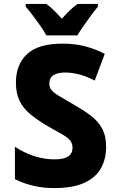

<svg xmlns="http://www.w3.org/2000/svg" viewBox="-20 -947 603 977"><path d="M256 10Q204 10 156.5 0Q109 -10 56 -35V-200Q109 -166 159.5 -151Q210 -136 257 -136Q305 -136 327 -151Q349 -166 349 -195Q349 -219 335 -234.5Q321 -250 292.5 -265.5Q264 -281 221 -306Q169 -337 133.5 -366.5Q98 -396 79.5 -434Q61 -472 61 -527Q61 -619 118 -672Q175 -725 298 -725Q362 -725 414.5 -711Q467 -697 513 -673L462 -537Q418 -560 380.5 -569Q343 -578 312 -578Q274 -578 252.5 -564.5Q231 -551 231 -521Q231 -503 241.5 -489.5Q252 -476 278 -460Q304 -444 350 -418Q401 -389 439 -361Q477 -333 498.5 -295Q520 -257 520 -199Q520 -139 494 -91.5Q468 -44 410 -17Q352 10 256 10ZM216 -767Q205 -787 186 -814.5Q167 -842 146.5 -869Q126 -896 111 -913V-927H216Q235 -913 254 -894.5Q273 -876 295 -852Q317 -877 336 -895Q355 -913 375 -927H478V-913Q463 -895 443.5 -868.5Q424 -842 405 -815Q386 -788 374 -767Z"/></svg>

Font: Noto Sans Mono SemiCondensed Black
Style: Regular
Weight: 900
Width: 4
Designer: Monotype Design Team
Foundry: Monotype Imaging Inc.
Version: Version 2.014; ttfautohint (v1.8.4.7-5d5b)